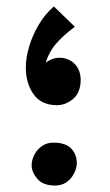

<svg xmlns="http://www.w3.org/2000/svg" viewBox="-20 -566 340 595"><path d="M157 -240Q108 -240 84 -274Q60 -308 60 -357Q60 -386 70 -420.5Q80 -455 99.5 -488.5Q119 -522 147 -546L212 -483Q178 -458 155 -432Q132 -406 122 -372Q141 -386 160 -387Q179 -388 195 -380Q211 -372 220.5 -356Q230 -340 230 -319Q230 -279 206.5 -259.5Q183 -240 157 -240ZM151 9Q113 9 95.5 -12Q78 -33 78 -54Q78 -69 86 -85.5Q94 -102 109.5 -113Q125 -124 145 -124Q183 -124 200.5 -106Q218 -88 218 -60Q218 -46 210 -29.5Q202 -13 187 -2Q172 9 151 9Z"/></svg>

Font: Marhey Light
Style: Regular
Weight: 300
Designer: Nur Syamsi & Bustanul Arifin
Foundry: Namelatype
Version: Version 1.000